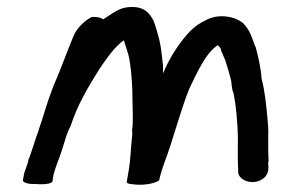

<svg xmlns="http://www.w3.org/2000/svg" viewBox="-20 -528 814 544"><path d="M45 -18C44 -13 53 -8 66 -7H68C69 -7 71 -6 80 -7C84 -6 93 -6 98 -6H100C110 -6 128 -8 129 -15L130 -24C134 -49 146 -73 155 -101L168 -143C172 -153 175 -162 180 -171C200 -232 230 -282 262 -333C282 -362 304 -395 331 -414C334 -402 339 -390 344 -372C351 -342 354 -301 355 -269C355 -239 357 -208 356 -178C356 -171 353 -160 355 -148C350 -108 351 -81 344 -41L339 -12C339 -10 344 -6 356 -6C378 -2 416 -6 431 -17V-18C431 -19 432 -21 434 -30C437 -40 441 -54 445 -65C470 -130 490 -211 516 -276C539 -323 562 -377 597 -400C600 -397 604 -393 606 -389C606 -386 607 -383 609 -379L618 -358C623 -342 631 -317 635 -299C637 -287 636 -276 642 -263C649 -227 653 -181 654 -142C654 -109 653 -75 655 -42C653 -21 689 -3 717 -17C748 -31 739 -61 740 -67L741 -72C740 -90 740 -101 740 -120V-144C741 -162 739 -175 738 -191C734 -231 731 -268 721 -306C719 -338 711 -370 704 -396H703C694 -420 690 -441 668 -463C646 -481 599 -492 560 -469C536 -458 520 -442 508 -428C481 -396 459 -361 442 -320V-341C439 -367 437 -392 431 -417C426 -437 421 -453 416 -467C409 -481 396 -507 359 -508C349 -509 336 -507 329 -505H328C305 -497 290 -484 272 -473C268 -477 259 -480 248 -480H240C219 -469 201 -451 190 -430C170 -383 153 -333 133 -288L132 -286C131 -283 130 -279 128 -275C113 -237 103 -198 90 -161V-160C80 -135 70 -97 60 -74V-71C58 -63 52 -48 49 -39Z"/></svg>

Font: Scribbler
Style: BlkIta
Weight: 900
Designer: Mew Too
Foundry: Cannot Into Space Fonts
Version: Version 1.001